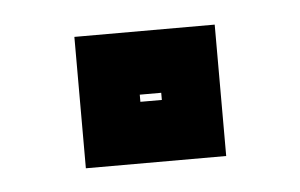

<svg xmlns="http://www.w3.org/2000/svg" viewBox="-28 -475 334 214"><g transform="rotate(-5 139.5 -367.5)"><path d="M61 -294V-441H218V-294ZM128 -362.5H152V-370.5H128Z"/></g></svg>

Font: Tourney Thin ExtraBold
Style: Regular
Weight: 800
Version: Version 1.015